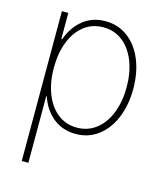

<svg xmlns="http://www.w3.org/2000/svg" viewBox="-111 -621 770 903"><g transform="rotate(15 274.5 -169.5)"><path d="M80.1 -530.3H111.3V-403.3H115.2Q136.7 -464.4 182.1 -501.2Q227.5 -538.1 291 -538.1Q353.5 -538.1 400.6 -502.7Q447.8 -467.3 473.4 -405Q499 -342.8 499 -263.7Q499 -185.1 473.1 -122.6Q447.3 -60.1 400.1 -24.7Q353 10.7 291 10.7Q227.5 10.7 181.6 -26.1Q135.7 -63 115.2 -125H112.3V199.2H80.1ZM289.1 -19.5Q342.8 -19.5 383.3 -51.3Q423.8 -83 445.3 -138.7Q466.8 -194.3 466.8 -263.7Q466.8 -333.5 445.3 -388.9Q423.8 -444.3 383.5 -476.1Q343.3 -507.8 289.1 -507.8Q234.9 -507.8 194.8 -476.3Q154.8 -444.8 133.5 -389.2Q112.3 -333.5 112.3 -263.7Q112.3 -193.8 133.8 -138.2Q155.3 -82.5 195.3 -51Q235.4 -19.5 289.1 -19.5Z"/></g></svg>

Font: Pretendard GOV Thin
Style: Regular
Weight: 100
Designer: Base glyphs from Inter by Rasmus Andersson; Hangeul glyphs from Noto Sans CJK(Source Han Sans) by Jang Soo-young and Kan
Foundry: Kil Hyung-jin
Version: Version 1.309